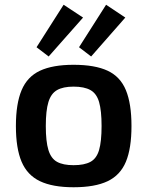

<svg xmlns="http://www.w3.org/2000/svg" viewBox="-20 -776 620 809"><path d="M290 -503Q380 -503 433.5 -478Q487 -453 510.5 -396Q534 -339 534 -245Q534 -151 510.5 -94.5Q487 -38 433.5 -12.5Q380 13 290 13Q202 13 148.5 -12.5Q95 -38 71 -94.5Q47 -151 47 -245Q47 -339 71 -396Q95 -453 148.5 -478Q202 -503 290 -503ZM290 -411Q246 -411 220.5 -396.5Q195 -382 184 -346Q173 -310 173 -245Q173 -180 184 -144Q195 -108 220.5 -94Q246 -80 290 -80Q335 -80 361 -94Q387 -108 397.5 -144Q408 -180 408 -245Q408 -310 397.5 -346Q387 -382 361 -396.5Q335 -411 290 -411ZM248 -756 330 -702 185 -538 134 -577ZM427 -756 508 -702 364 -538 313 -577Z"/></svg>

Font: Exo 2 SemiBold
Style: Regular
Weight: 600
Designer: Natanael Gama
Foundry: Natanael Gama
Version: Version 2.010